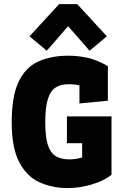

<svg xmlns="http://www.w3.org/2000/svg" viewBox="-20 -914 627 944"><path d="M314 10.7Q235.4 10.7 172.6 -18.6Q109.9 -47.9 73.7 -118.4Q37.6 -189 37.6 -312.5Q37.6 -439.5 71 -510.7Q104.5 -582 167 -611.1Q229.5 -640.1 315.9 -640.1Q363.8 -640.1 410.2 -629.9Q456.5 -619.6 510.3 -588.9V-418.9L370.6 -405.3V-591.8L427.2 -472.2Q406.2 -482.9 380.1 -491.5Q354 -500 318.8 -500Q279.3 -500 253.7 -483.9Q228 -467.8 215.3 -427Q202.6 -386.2 202.6 -311Q202.6 -241.2 215.1 -201.9Q227.5 -162.6 253.7 -146.5Q279.8 -130.4 321.3 -130.4Q350.6 -130.4 381.6 -138.9Q412.6 -147.5 451.2 -173.3L383.8 -102.1V-260.7L482.9 -210H309.1V-341.8H528.3V-54.2Q491.2 -24.9 431.4 -7.1Q371.6 10.7 314 10.7ZM210 -664.6 125 -735.4 270.5 -893.6H359.9L505.4 -735.4L420.4 -664.6L314.9 -785.2Z"/></svg>

Font: Anaheim ExtraBold
Style: Regular
Weight: 800
Version: Version 2.001